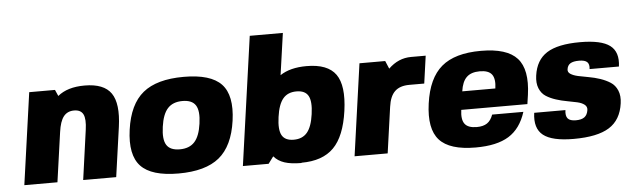

<svg xmlns="http://www.w3.org/2000/svg" viewBox="-46 -865 3412 1041"><g transform="rotate(-5 1659.5 -344.5)"><path d="M260.3 -500 275.4 -465.8Q328.6 -509.8 421.9 -509.8Q526.9 -509.8 566.2 -452.9Q605.5 -396 587.9 -270L549.8 0H370.1L407.7 -270Q416 -328.1 403.1 -354Q390.1 -379.9 353.5 -379.9Q316.9 -379.9 296.4 -353.8Q275.9 -327.6 268.1 -270L230 0H49.8L120.1 -500Z M739.3 -448.2Q814.5 -509.8 961.4 -509.8Q1108.4 -509.8 1166.3 -448.2Q1224.1 -386.7 1205.1 -250Q1186 -113.3 1110.8 -51.8Q1035.6 9.8 888.7 9.8Q741.7 9.8 683.8 -51.8Q626 -113.3 645 -250Q664.1 -386.7 739.3 -448.2ZM825.2 -250Q815.4 -181.6 835 -150.9Q854.5 -120.1 906.7 -120.1Q959 -120.1 987.3 -151.1Q1015.6 -182.1 1024.9 -250Q1034.7 -318.4 1015.1 -349.1Q995.6 -379.9 943.4 -379.9Q891.1 -379.9 862.8 -348.9Q834.5 -317.9 825.2 -250Z M1557.1 9.8 1558.1 11.2Q1501 11.2 1465.3 -0.5Q1429.7 -12.2 1407.7 -38.1L1379.4 0H1239.3L1337.9 -700.2H1518.1L1485.8 -473.1Q1540.5 -509.8 1629.9 -509.8Q1745.1 -509.8 1788.8 -448.2Q1832.5 -386.7 1813.5 -250Q1794.4 -113.3 1733.4 -51.8Q1672.4 9.8 1557.1 9.8ZM1635.3 -248Q1645 -316.4 1627.9 -347.2Q1610.8 -377.9 1563.5 -377.9Q1516.1 -377.9 1490.2 -346.9Q1464.4 -315.9 1455.1 -248Q1445.3 -179.7 1462.4 -148.9Q1479.5 -118.2 1526.9 -118.2Q1574.2 -118.2 1600.1 -149.2Q1626 -180.2 1635.3 -248Z M2177.7 -359.9H2176.8Q2125 -359.9 2097.7 -333.7Q2070.3 -307.6 2062.5 -250L2027.3 0H1847.2L1917.5 -500H2057.6L2075.7 -457Q2129.9 -509.8 2199.2 -509.8H2278.8L2257.8 -359.9Z M2445.3 -200.2Q2438 -147.9 2456.1 -124Q2474.1 -100.1 2521.5 -100.1Q2556.6 -100.1 2577.6 -114.3Q2598.6 -128.4 2609.9 -160.2H2779.8Q2751.5 -70.8 2686.5 -30.5Q2621.6 9.8 2505.9 9.8Q2364.3 9.8 2308.8 -51.8Q2253.4 -113.3 2272.5 -250Q2291.5 -386.7 2364.3 -448.2Q2437 -509.8 2579.1 -509.8Q2720.7 -509.8 2776.1 -448.2Q2831.5 -386.7 2812.5 -250L2805.2 -200.2ZM2459.5 -299.8H2639.6Q2647 -352.1 2628.9 -376Q2610.8 -399.9 2563.5 -399.9Q2516.1 -399.9 2491.5 -376Q2466.8 -352.1 2459.5 -299.8Z M3038.6 -369.1Q3036.1 -353.5 3051.5 -343.5Q3066.9 -333.5 3092.5 -327.9Q3118.2 -322.3 3149.4 -316.9Q3180.7 -311.5 3211.2 -301.3Q3241.7 -291 3266.1 -275.4Q3290.5 -259.8 3303 -230.2Q3315.4 -200.7 3309.6 -160.2Q3297.4 -70.8 3232.9 -30.5Q3168.5 9.8 3039.6 9.8Q2921.9 9.8 2874 -28.1Q2826.2 -65.9 2837.9 -149.9H3007.8Q3003.4 -118.7 3015.6 -104.2Q3027.8 -89.8 3059.6 -89.8Q3090.8 -89.8 3106.7 -101.8Q3122.6 -113.8 3126.5 -140.1Q3128.9 -158.2 3114.5 -169.4Q3100.1 -180.7 3075.4 -186.3Q3050.8 -191.9 3020.5 -197.3Q2990.2 -202.6 2960.7 -212.2Q2931.2 -221.7 2907.7 -236.6Q2884.3 -251.5 2872.3 -280.5Q2860.4 -309.6 2866.2 -350.1Q2877.9 -434.1 2937.7 -471.9Q2997.6 -509.8 3118.7 -509.8Q3233.9 -509.8 3281 -474.1Q3328.1 -438.5 3317.4 -359.9H3157.7Q3161.1 -386.2 3148.7 -398.2Q3136.2 -410.2 3104.5 -410.2Q3072.8 -410.2 3057.1 -400.4Q3041.5 -390.6 3038.6 -369.1Z"/></g></svg>

Font: Fivo Sans Heavy
Style: Regular
Weight: 900
Designer: Alexander Slobzheninov
Foundry: Alexander Slobzheninov
Version: 1.0